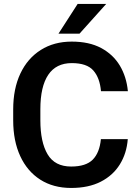

<svg xmlns="http://www.w3.org/2000/svg" viewBox="-20 -929 694 959"><path d="M483.9 -233.9H618.2Q612.8 -163.1 578.6 -107.9Q544.4 -52.7 483.4 -21.5Q422.4 9.8 335.4 9.8Q246.1 9.8 181.2 -31.7Q116.2 -73.2 81.1 -149.2Q45.9 -225.1 45.9 -328.1V-382.3Q45.9 -485.8 81.8 -561.8Q117.7 -637.7 183.6 -679.4Q249.5 -721.2 338.4 -721.2Q425.3 -721.2 485.1 -689.2Q544.9 -657.2 578.4 -601.6Q611.8 -545.9 618.7 -473.6H484.4Q478.5 -540.5 446 -577.1Q413.6 -613.8 338.4 -613.8Q260.3 -613.8 220.9 -555.2Q181.6 -496.6 181.6 -383.3V-328.1Q181.6 -219.2 217.8 -158.2Q253.9 -97.2 335.4 -97.2Q409.2 -97.2 443.4 -131.8Q477.5 -166.5 483.9 -233.9ZM272 -760.7 367.7 -909.2H510.3L377 -760.7Z"/></svg>

Font: Vazirmatn RD SemiBold
Style: Regular
Weight: 600
Designer: Saber Rastikerdar
Foundry: Saber Rastikerdar
Version: Version 32.102